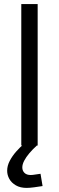

<svg xmlns="http://www.w3.org/2000/svg" viewBox="-20 -711 288 938"><path d="M110 207Q79 207 57.5 194.5Q36 182 25.5 163Q15 144 15 123Q15 99 27.5 75Q40 51 59 29.5Q78 8 97 -8L160 0Q139 19 123 38Q107 57 98 74.5Q89 92 89 107Q89 123 99.5 133.5Q110 144 130 144Q139 144 153.5 141.5Q168 139 178 138L188 198Q169 201 147 204Q125 207 110 207ZM84 0V-691H164V0Z"/></svg>

Font: Cairo
Style: Regular
Weight: 400
Designer: Mohamed Gaber, Accademia di Belle Arti di Urbino
Foundry: Kief Type Foundry, Accademia di Belle Arti di Urbino
Version: Version 3.120